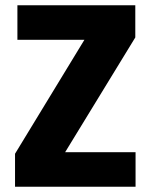

<svg xmlns="http://www.w3.org/2000/svg" viewBox="-20 -708 571 728"><path d="M37 0V-125L300 -557H46V-688H493V-566L227 -131H494V0Z"/></svg>

Font: Saira Semi Condensed
Style: Bold
Weight: 700
Width: 4
Designer: Hector Gatti with collaboration of the Omnibus-Type team
Foundry: Omnibus-Type
Version: Version 1.001; ttfautohint (v1.8)